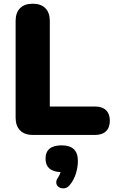

<svg xmlns="http://www.w3.org/2000/svg" viewBox="-20 -726 625 1033"><path d="M157 0Q112 0 88 -24.5Q64 -49 64 -93V-613Q64 -658 88 -682Q112 -706 156 -706Q200 -706 224 -682Q248 -658 248 -613V-153H492Q530 -153 550.5 -133Q571 -113 571 -77Q571 -40 550.5 -20Q530 0 492 0ZM354 271Q342 285 326.5 287Q311 289 298.5 282Q286 275 283 260.5Q280 246 293 228Q301 216 306 200Q225 196 225 128Q225 56 312 56Q399 56 399 139Q399 174 388 209Q377 244 354 271Z"/></svg>

Font: Chiron GoRound TC H
Style: Regular
Weight: 900
Designer: Ryoko NISHIZUKA 西塚涼子 (kana, bopomofo & ideographs); Paul D. Hunt (Latin, Greek & Cyrillic); Sandoll Communications 산돌커뮤니
Foundry: Adobe
Version: Version 1.000;hotconv 1.1.1;makeotfexe 2.6.0